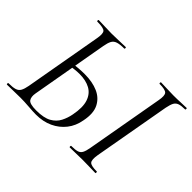

<svg xmlns="http://www.w3.org/2000/svg" viewBox="-130 -853 1085 1085"><g transform="rotate(45 412.5 -310.5)"><path d="M247 4Q224.4 4 186.3 1Q148.2 -2 119 -2Q88.4 -2 60.6 -1Q32.8 0 12.2 0Q8.2 0 8.2 -6Q8.2 -12 12.2 -12Q45.8 -12 63.7 -17.6Q81.6 -23.2 90.1 -38.8Q98.6 -54.4 103.6 -82.4L185.4 -545.4Q193.4 -588.6 181.6 -600.8Q169.8 -613 121 -613Q117 -613 117 -619Q117 -625 121 -625Q144 -625 169.8 -623.5Q195.6 -622 224.2 -622Q258.2 -622 286.6 -623.5Q315 -625 336 -625Q339 -625 339 -619Q339 -613 336 -613Q301.6 -613 282.8 -606.8Q264 -600.6 255.5 -584.6Q247 -568.6 242 -539.6L160.8 -79.4Q155.2 -48 166.8 -30.9Q178.4 -13.8 231 -13.8Q291.4 -13.8 323.9 -32.1Q356.4 -50.4 371.9 -80.6Q387.4 -110.8 393.6 -144.6Q406.8 -212 393.1 -253.4Q379.4 -294.8 344.7 -313.9Q310 -333 259.2 -333Q240 -333 220.4 -330.6Q200.8 -328.2 180.2 -325.4L181 -344.8Q208 -349.2 232.7 -351.1Q257.4 -353 280.6 -353Q342.2 -353 387 -333.3Q431.8 -313.6 452.6 -272Q473.4 -230.4 459.8 -163.4Q450.8 -111.8 421.6 -74.6Q392.4 -37.4 347.8 -16.7Q303.2 4 247 4ZM513.2 0Q510.2 0 510.2 -6Q510.2 -12 513.2 -12Q544.2 -12 560.5 -17Q576.8 -22 584.6 -37Q592.5 -52 597.4 -81L679.4 -544Q687.4 -587 675.8 -600Q664.1 -613 618.2 -613Q615.2 -613 615.2 -619Q615.2 -625 618.2 -625Q638.7 -625 664.4 -623.5Q690 -622 718.6 -622Q751.2 -622 777.2 -623.5Q803.2 -625 822.8 -625Q825 -625 825 -619Q825 -613 822.8 -613Q791.9 -613 775.5 -607Q759.1 -601 751.3 -586Q743.6 -571 737.8 -542L655.8 -81Q648.6 -38 659.7 -25Q670.7 -12 717.8 -12Q719.8 -12 719.8 -6Q719.8 0 717.8 0Q697.4 0 671.8 -1Q646.2 -2 614.6 -2Q585.9 -2 559.9 -1Q533.8 0 513.2 0Z"/></g></svg>

Font: Cormorant Light
Style: Italic
Weight: 300
Italic angle: -10°
Designer: Christian Thalmann (Catharsis Fonts)
Foundry: Catharsis Fonts
Version: Version 4.000